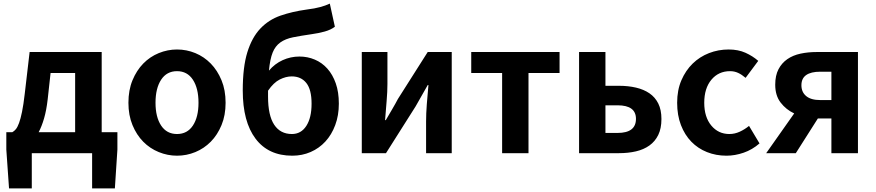

<svg xmlns="http://www.w3.org/2000/svg" viewBox="-20 -848 4848 1063"><path d="M15 -116H48Q59 -122 68 -133Q77 -144 85.5 -167Q94 -190 102 -229Q110 -268 117 -329L144 -560H543V-116H630V-20L616 195H490V0H156V195H30L15 -20ZM244 -298Q237 -237 224 -192.5Q211 -148 194 -116H396V-444H260Z M960 14Q908 14 859 -6Q810 -26 773 -63.5Q736 -101 713.5 -155.5Q691 -210 691 -279Q691 -349 713.5 -403.5Q736 -458 773 -496Q810 -534 859 -554Q908 -574 960 -574Q1013 -574 1061.5 -554Q1110 -534 1147 -496Q1184 -458 1206.5 -403.5Q1229 -349 1229 -279Q1229 -210 1206.5 -155.5Q1184 -101 1147 -63.5Q1110 -26 1061.5 -6Q1013 14 960 14ZM960 -106Q1017 -106 1048 -153Q1079 -200 1079 -279Q1079 -359 1048 -406.5Q1017 -454 960 -454Q903 -454 872 -406.5Q841 -359 841 -279Q841 -200 872 -153Q903 -106 960 -106Z M1464 -313Q1464 -209 1498 -157.5Q1532 -106 1596 -106Q1647 -106 1676 -151Q1705 -196 1705 -274Q1705 -352 1676 -388.5Q1647 -425 1595 -425Q1563 -425 1529 -408Q1495 -391 1464 -346ZM1834 -700Q1812 -683 1778 -673.5Q1744 -664 1707 -659Q1645 -650 1602.5 -641.5Q1560 -633 1532 -613Q1504 -593 1489.5 -557Q1475 -521 1469 -457Q1501 -495 1545 -515Q1589 -535 1638 -535Q1683 -535 1723 -518Q1763 -501 1792.5 -468Q1822 -435 1839 -386.5Q1856 -338 1856 -274Q1856 -209 1836 -155.5Q1816 -102 1781.5 -64.5Q1747 -27 1700 -6.5Q1653 14 1598 14Q1466 14 1395 -80Q1324 -174 1324 -347Q1324 -477 1349.5 -559Q1375 -641 1421.5 -690Q1468 -739 1533 -761.5Q1598 -784 1677 -795Q1702 -798 1720 -801.5Q1738 -805 1753 -809Q1768 -813 1780.5 -817.5Q1793 -822 1806 -828Z M1983 -560H2125V-383Q2125 -341 2120.5 -288Q2116 -235 2112 -183H2116Q2130 -207 2150 -241Q2170 -275 2183 -300L2348 -560H2481V0H2339V-176Q2339 -219 2343 -271Q2347 -323 2352 -377H2348Q2334 -352 2314.5 -318Q2295 -284 2281 -259L2117 0H1983Z M2589 -560H3078V-444H2906V0H2760V-444H2589Z M3186 0V-560H3332V-373H3407Q3458 -373 3501 -363Q3544 -353 3575.5 -331.5Q3607 -310 3624.5 -275Q3642 -240 3642 -189Q3642 -137 3624.5 -101Q3607 -65 3575.5 -42.5Q3544 -20 3501 -10Q3458 0 3407 0ZM3332 -265V-112H3399Q3501 -112 3501 -190Q3501 -265 3399 -265Z M4002 14Q3944 14 3894 -6Q3844 -26 3807.5 -63.5Q3771 -101 3750 -155.5Q3729 -210 3729 -279Q3729 -349 3752.5 -403.5Q3776 -458 3815 -496Q3854 -534 3905.5 -554Q3957 -574 4014 -574Q4067 -574 4107 -556Q4147 -538 4178 -511L4108 -417Q4087 -435 4066.5 -444.5Q4046 -454 4022 -454Q3958 -454 3918.5 -406.5Q3879 -359 3879 -279Q3879 -200 3918 -153Q3957 -106 4018 -106Q4048 -106 4076 -119Q4104 -132 4127 -151L4185 -54Q4145 -19 4097 -2.5Q4049 14 4002 14Z M4222 0 4377 -220Q4332 -241 4302 -280Q4272 -319 4272 -379Q4272 -430 4290 -464.5Q4308 -499 4339 -520.5Q4370 -542 4412 -551Q4454 -560 4502 -560H4730V0H4583V-192H4508L4386 0ZM4417 -376Q4417 -338 4443.5 -316Q4470 -294 4521 -294H4583V-451H4521Q4470 -451 4443.5 -432.5Q4417 -414 4417 -376Z"/></svg>

Font: Kinto Sans
Style: Bold
Weight: 700
Designer: Authors: Ryoko NISHIZUKA  (kana & ideographs); Paul D. Hunt (Latin, Greek & Cyrillic); Wenlong ZHANG  (bopomofo); Sandol
Foundry: Adobe Systems Incorporated, ookami Inc.
Version: Version 0.001